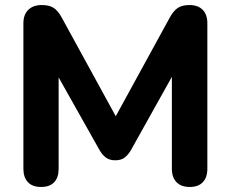

<svg xmlns="http://www.w3.org/2000/svg" viewBox="-20 -734 916 763"><path d="M143 9Q109 9 91 -10Q73 -29 73 -63V-642Q73 -676 92.5 -695Q112 -714 146 -714Q176 -714 193.5 -702.5Q211 -691 226 -663L457 -241H423L654 -663Q669 -691 686.5 -702.5Q704 -714 733 -714Q767 -714 785.5 -695Q804 -676 804 -642V-63Q804 -29 786 -10Q768 9 734 9Q700 9 681.5 -10Q663 -29 663 -63V-468H685L499 -135Q487 -116 473.5 -106.5Q460 -97 438 -97Q416 -97 402 -107Q388 -117 377 -135L189 -469H213V-63Q213 -29 195.5 -10Q178 9 143 9Z"/></svg>

Font: Nunito ExtraLight ExtraBold
Style: Regular
Weight: 800
Version: Version 3.602